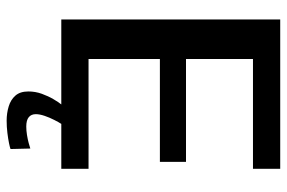

<svg xmlns="http://www.w3.org/2000/svg" viewBox="-166 -549 884 592"><g transform="rotate(90 276.0 -253.0)"><path d="M40 0H500.5V-84H162V-304H479V-384.5H162V-591H500.5V-675H40ZM352 168.5Q371.5 168.5 389.8 166.2Q408 164 421.5 161.2Q435 158.5 439.5 156.5L438 95.5Q432.5 97.5 421.2 100.5Q410 103.5 396.2 105.8Q382.5 108 370 108Q350.5 108 341.2 100.2Q332 92.5 332 78.5Q332 67 337.2 51.5Q342.5 36 349.8 21.8Q357 7.5 362 0H302Q295 8.5 285.8 24.2Q276.5 40 269.2 60Q262 80 262 101.5Q262 127 274.8 141.5Q287.5 156 308.2 162.2Q329 168.5 352 168.5Z"/></g></svg>

Font: Anybody UltraCondensed Thin Medium
Style: Regular
Weight: 500
Version: Version 1.111